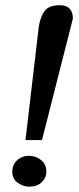

<svg xmlns="http://www.w3.org/2000/svg" viewBox="-20 -703 300 732"><path d="M257.8 -631.8 140.1 -168.9H77.1L127.9 -601.1Q133.8 -639.2 150.1 -661.1Q166.5 -683.1 208 -683.1Q257.8 -683.1 257.8 -631.8ZM156.7 -48.8Q156.7 -24.9 138.9 -8.1Q121.1 8.8 90.8 8.8Q69.3 8.8 48.1 -5.9Q26.9 -20.5 26.9 -48.8Q26.9 -75.2 45.4 -92Q64 -108.9 90.8 -108.9Q117.2 -108.9 137 -92.5Q156.7 -76.2 156.7 -48.8Z"/></svg>

Font: Charis
Style: Italic
Weight: 400
Italic angle: -11°
Designer: Walt Agee, Miriam Martin, Annie Olsen, Victor Gaultney, Lorna Priest, Alan Ward, Bob Hallissy, Martin Hosken, Sharon Cor
Foundry: SIL Global
Version: Version 7.000